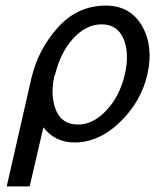

<svg xmlns="http://www.w3.org/2000/svg" viewBox="-20 -500 555 686"><path d="M4 166 92 -220Q116 -323 186.5 -401.5Q257 -480 358 -480Q445 -480 487 -408Q529 -336 507 -236Q485 -138 409.5 -64.5Q334 9 246 9Q177 9 135 -45L86 166ZM177 -234 174 -228Q159 -158 180 -106.5Q201 -55 259 -55Q313 -55 360.5 -106Q408 -157 426 -234Q443 -308 422 -360Q400 -413 343 -413Q288 -413 242 -363Q196 -313 177 -234Z"/></svg>

Font: Coval
Style: Light Italic
Weight: 300
Foundry: Context Ltd
Version: Version 001.000